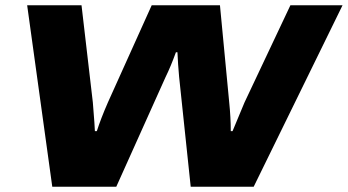

<svg xmlns="http://www.w3.org/2000/svg" viewBox="-20 -708 1319 728"><path d="M178.2 0 83 -688H289.1L332 -319.8Q339.8 -223.6 339.8 -210.9H347.2Q362.3 -258.3 389.2 -319.8L555.2 -688H814L849.1 -319.8Q855 -262.7 855 -210.9H861.8Q899.9 -303.2 907.2 -319.8L1081.1 -688H1278.8L941.9 0H703.1L659.2 -416Q654.8 -463.9 652.8 -509.8H647Q627.4 -455.6 607.9 -416L420.9 0Z"/></svg>

Font: Archivo Expanded ExtraBold
Style: Italic
Weight: 800
Width: 7
Italic angle: -10°
Designer: Hector Gatti
Foundry: Omnibus-Type
Version: Version 2.001